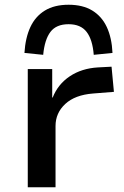

<svg xmlns="http://www.w3.org/2000/svg" viewBox="-20 -789 524 809"><path d="M97 0V-498H200V-378H202Q224 -434 274 -467.5Q324 -501 393 -505L450 -508L460 -402L372 -395Q296 -389 255 -351Q214 -313 214 -258V0ZM162 -558 83 -566Q87 -630 108 -675Q129 -720 169 -744.5Q209 -769 269 -769Q329 -769 369 -744.5Q409 -720 430 -675Q451 -630 454 -566L375 -558Q370 -622 345 -654.5Q320 -687 269 -687Q217 -687 192.5 -654.5Q168 -622 162 -558Z"/></svg>

Font: Nunito Sans 7pt SemiExpanded SemiBold
Style: Regular
Weight: 600
Width: 6
Designer: Vernon Adams
Foundry: Vernon Adams
Version: Version 3.101;gftools[0.9.27]